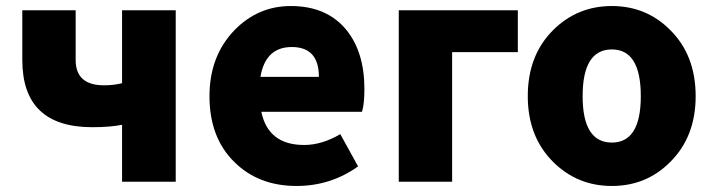

<svg xmlns="http://www.w3.org/2000/svg" viewBox="-20 -603 2368 637"><path d="M385 -189Q345 -181 286 -181Q54 -181 54 -404V-569H231V-404Q231 -320 325 -320Q358 -320 385 -327V-569H563V0H385Z M758 -65Q675 -146 675 -284Q675 -417 758 -503Q836 -583 945 -583Q1064 -583 1129 -504Q1189 -430 1189 -308Q1189 -258 1181 -232H847Q870 -122 989 -122Q1048 -122 1109 -158L1168 -51Q1077 14 964 14Q838 14 758 -65ZM1038 -348Q1038 -447 948 -447Q861 -447 844 -348Z M1303 -569H1698V-430H1480V0H1303Z M1816 -65Q1731 -149 1731 -284Q1731 -420 1816 -504Q1896 -583 2010 -583Q2124 -583 2203 -504Q2288 -420 2288 -284Q2288 -149 2203 -65Q2124 14 2010 14Q1896 14 1816 -65ZM2106 -284Q2106 -439 2010 -439Q1913 -439 1913 -284Q1913 -130 2010 -130Q2106 -130 2106 -284Z"/></svg>

Font: KaiGen Gothic KR Heavy
Style: Heavy
Weight: 900
Designer: Ryoko NISHIZUKA  (kana & ideographs); Paul D. Hunt (Latin, Greek & Cyrillic); Wenlong ZHANG  (bopomofo); Sandoll Communi
Foundry: Adobe Systems Incorporated
Version: Version 1.002 March 28, 2018